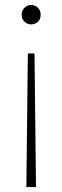

<svg xmlns="http://www.w3.org/2000/svg" viewBox="-20 -551 253 779"><path d="M106 -452Q92 -452 80 -462.5Q68 -473 68 -491Q68 -509 80 -520Q92 -531 106 -531Q122 -531 133.5 -520Q145 -509 145 -491Q145 -473 133.5 -462.5Q122 -452 106 -452ZM93 -334H120L126 208H87Z"/></svg>

Font: Murecho ExtraLight
Style: Regular
Weight: 200
Designer: Neil Summerour
Foundry: Positype
Version: Version 1.010; ttfautohint (v1.8.3)